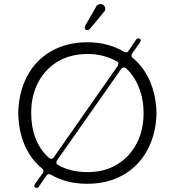

<svg xmlns="http://www.w3.org/2000/svg" viewBox="-20 -900 852 936"><path d="M573 -567Q573 -566 258 -118Q255 -113 255 -107Q255 -101 262 -96Q323 -61 407 -61Q491 -61 552 -99Q613 -136 647 -202Q680 -266 680 -349Q680 -415 657.5 -472.5Q635 -530 594 -568Q589 -571 583.5 -571Q578 -571 573 -567ZM549 -601Q484 -637 406 -637Q321 -636 260 -599Q199 -562 165 -496Q132 -432 132 -349Q132 -281 154 -224.5Q176 -168 219 -130Q224 -126 229.5 -126Q235 -126 240 -130Q240 -131 554 -579Q557 -584 557 -590.5Q557 -597 549 -601ZM147 6Q148 3 151 -4L189 -57Q192 -62 192 -67.5Q192 -73 186 -78Q130 -123 100 -193Q70 -264 69 -349Q71 -450 112 -528Q153 -606 229 -650Q306 -694 406.5 -694Q507 -694 586 -647Q590 -645 595 -645Q600 -645 603 -647.5Q606 -650 645 -709Q649 -713 654.5 -713Q660 -713 663 -710Q666 -707 666 -703.5Q666 -700 662 -693L624 -639Q621 -634 621 -628.5Q621 -623 626 -619Q681 -573 711 -504Q741 -434 743 -349Q741 -249 699.5 -170.5Q658 -92 582 -48Q506 -4 405 -4Q304 -4 227 -49Q223 -51 218 -51Q213 -51 210 -48.5Q207 -46 168 12Q164 16 158.5 16Q153 16 150 13Q147 10 147 6ZM487 -842Q487 -841 417 -758Q413 -753 406 -753Q400 -753 396 -756Q393 -760 393 -765Q393 -770 398 -779L449 -868Q455 -880 470 -880Q480 -880 486.5 -873.5Q493 -867 493 -857Q493 -847 487 -842Z"/></svg>

Font: Kurewa Gothic CJK TC Regular
Style: Regular
Weight: 400
Designer: Max Yao
Foundry: Max-Everyday
Version: Version 1.071; ttfautohint (v1.8.3)